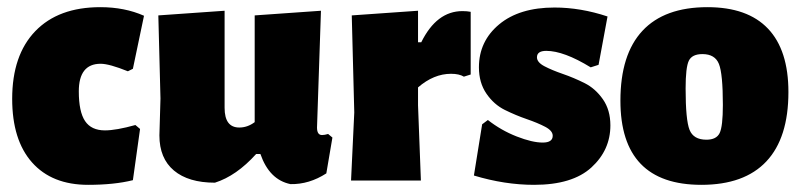

<svg xmlns="http://www.w3.org/2000/svg" viewBox="-20 -504 2235 536"><path d="M260 -484Q328 -484 382 -460L351 -312L337 -305Q285 -326 261 -326Q200 -326 200 -249Q200 -192 217.5 -166Q235 -140 273 -140Q304 -140 358 -155L371 -144L351 -1Q299 12 226 12Q125 12 69.5 -50.5Q14 -113 14 -228Q14 -350 78.5 -417Q143 -484 260 -484Z M580 6Q506 6 465.5 -28Q425 -62 425 -126L428 -229L422 -461L607 -474V-203Q607 -148 648 -148Q671 -148 691 -163V-461L876 -474L865 -148Q865 -127 879 -127Q886 -127 896 -130L908 -120L891 -20Q843 11 791 10Q732 -2 707 -74H695Q640 -13 580 6Z M1147 -474V-386H1156Q1199 -473 1271 -473Q1284 -473 1294 -471V-296L1275 -290Q1262 -298 1239 -298Q1191 -298 1147 -260V-210L1155 0H960L969 -190L962 -461Z M1528 -483Q1601 -483 1676 -458L1651 -323L1629 -316Q1554 -362 1505 -362Q1479 -362 1479 -344Q1479 -330 1500 -319Q1521 -308 1551.5 -297.5Q1582 -287 1612 -272Q1642 -257 1663 -227Q1684 -197 1684 -154Q1684 -85 1631 -36.5Q1578 12 1471 12Q1389 12 1303 -14L1326 -157L1342 -169Q1379 -140 1422.5 -123Q1466 -106 1495 -106Q1523 -106 1523 -125Q1523 -139 1502 -150Q1481 -161 1450.5 -171.5Q1420 -182 1389.5 -197Q1359 -212 1338 -242.5Q1317 -273 1317 -316Q1317 -389 1373.5 -436Q1430 -483 1528 -483Z M1955 -484Q2067 -484 2124 -424Q2181 -364 2181 -247Q2181 -119 2119.5 -53.5Q2058 12 1938 12Q1712 12 1712 -223Q1712 -352 1773.5 -418Q1835 -484 1955 -484ZM1941 -353Q1912 -353 1903 -334.5Q1894 -316 1894 -257Q1894 -169 1905 -141.5Q1916 -114 1952 -114Q1980 -114 1989 -132.5Q1998 -151 1998 -211Q1998 -298 1987 -325.5Q1976 -353 1941 -353Z"/></svg>

Font: Alegreya Sans Black
Style: Regular
Weight: 900
Designer: Juan Pablo del Peral
Foundry: Huerta Tipografica
Version: Version 2.007